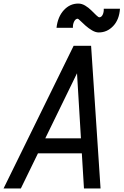

<svg xmlns="http://www.w3.org/2000/svg" viewBox="-59 -1057 693 1077"><path d="M-39 0 354 -800H452L505 0H412L400 -197H154L58 0ZM395 -281 373 -646 195 -281ZM495 -875Q477 -875 457.5 -886.5Q438 -898 420.5 -913.5Q403 -929 391.5 -940.5Q380 -952 377 -952Q365 -952 357 -936.5Q349 -921 350 -901H258Q265 -963 299 -1000Q333 -1037 380 -1037Q400 -1037 419 -1025.5Q438 -1014 453.5 -998.5Q469 -983 481 -971.5Q493 -960 498 -960Q510 -960 517 -974.5Q524 -989 523 -1008H614Q610 -947 576 -911Q542 -875 495 -875Z"/></svg>

Font: Victor Mono Thin SemiBold
Style: Italic
Weight: 600
Italic angle: -12°
Monospace: yes
Version: Version 1.561;gftools[0.9.30]